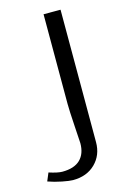

<svg xmlns="http://www.w3.org/2000/svg" viewBox="-225 -640 596 906"><g transform="rotate(-15 73.0 -187.0)"><path d="M-104 183.1 -87.4 143.6Q-44.9 157.2 -22.9 157.2Q35.6 157.2 64.7 128.9Q93.8 100.6 93.8 48.8Q93.8 42.5 88.6 -35.6Q83.5 -113.8 83.5 -145V-583.5H166.5V63.5Q166.5 126.5 125 167.5Q83.5 208.5 15.6 208.5Q-1 208.5 -36.9 201.4Q-72.8 194.3 -104 183.1Z"/></g></svg>

Font: Resagnicto
Style: Regular
Weight: 500
Version: Version 0.9991